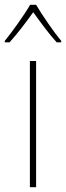

<svg xmlns="http://www.w3.org/2000/svg" viewBox="-42 -783 276 803"><path d="M109 -763H84C60 -721 9 -650 -22 -612V-606H-2C31 -642 70 -694 97 -732C125 -693 162 -642 195 -606H214V-612C186 -645 134 -720 109 -763ZM109 0V-528H83V0Z"/></svg>

Font: Noto Sans Armenian SemiCondensed Thin
Style: Regular
Weight: 100
Width: 4
Designer: Monotype Design Team
Foundry: Monotype Imaging Inc.
Version: Version 2.008